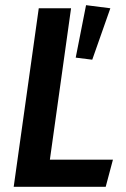

<svg xmlns="http://www.w3.org/2000/svg" viewBox="-20 -723 489 743"><path d="M173 -105H417L389 0H33L130 -691H255ZM407 -691 337 -492 273 -500 313 -703Z"/></svg>

Font: Fira Sans Condensed Medium
Style: Italic
Weight: 500
Width: 3
Italic angle: -8°
Designer: bBox Type GmbH & Carrois Corporate GbR & Edenspiekermann AG
Foundry: bBox Type GmbH & Carrois Corporate GbR & Edenspiekermann AG
Version: Version 4.301